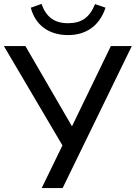

<svg xmlns="http://www.w3.org/2000/svg" viewBox="-28 -952 687 972"><path d="M289.1 0 639.2 -718.8H533.2L336.4 -312.5L100.6 -718.8H-8.3L288.1 -215.8L183.1 0ZM316.4 -774.4C407.2 -774.4 475.6 -820.3 506.3 -913.1L453.1 -931.2C426.3 -864.3 385.7 -834.5 316.4 -834.5C248.5 -834.5 206.1 -864.7 182.1 -932.1L127.9 -913.1C150.4 -825.7 218.3 -774.4 316.4 -774.4Z"/></svg>

Font: Winston
Style: Regular
Weight: 400
Designer: Vernon Adams, Kim Jin-seong, David Berlow, Cristiano Sobral
Foundry: The Winston Project Authors
Version: Version 3.004